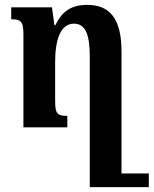

<svg xmlns="http://www.w3.org/2000/svg" viewBox="-20 -522 630 787"><path d="M338 -502C270 -502 234 -474 207 -419H203L193 -492H26V-443C66 -443 76 -434 76 -381V0H256V-47C214 -47 206 -56 206 -110V-267C206 -359 228 -425 283 -425C333 -425 348 -375 348 -288V245H590V189H478V-312C478 -445 430 -502 338 -502Z"/></svg>

Font: Noto Serif Armenian Condensed
Style: Bold
Weight: 700
Width: 3
Designer: Monotype Design Team
Foundry: Monotype Imaging Inc.
Version: Version 2.008